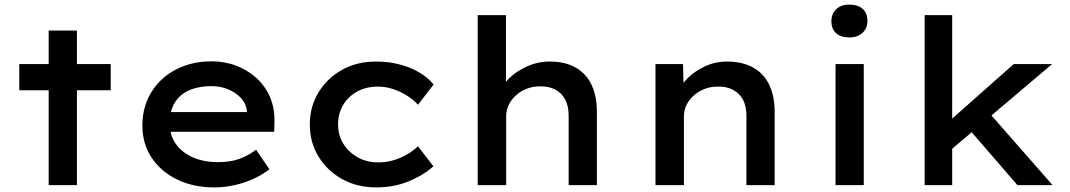

<svg xmlns="http://www.w3.org/2000/svg" viewBox="-20 -806 4657 836"><path d="M192 0V-673H315V0ZM64 -413V-527H462V-413Z M913 10Q821 10 750 -25Q679 -60 639.5 -120.5Q600 -181 600 -259Q600 -323 623 -374Q646 -425 686.5 -462Q727 -499 782 -519Q837 -539 901 -539Q959 -539 1009.5 -519.5Q1060 -500 1097.5 -465.5Q1135 -431 1155.5 -383.5Q1176 -336 1175 -279L1174 -232H691L668 -318H1071L1055 -303V-325Q1051 -356 1029 -379.5Q1007 -403 973.5 -417Q940 -431 901 -431Q846 -431 805 -413.5Q764 -396 741.5 -360Q719 -324 719 -268Q719 -217 745.5 -179.5Q772 -142 819.5 -121Q867 -100 930 -100Q984 -100 1023 -114.5Q1062 -129 1095 -154L1153 -69Q1124 -46 1085 -28Q1046 -10 1002 0Q958 10 913 10Z M1619 10Q1535 10 1470 -26Q1405 -62 1367 -124Q1329 -186 1329 -264Q1329 -342 1367 -404Q1405 -466 1469.5 -502Q1534 -538 1617 -538Q1696 -538 1762.5 -511.5Q1829 -485 1868 -438L1800 -350Q1780 -372 1751.5 -390Q1723 -408 1690.5 -418.5Q1658 -429 1626 -429Q1575 -429 1535.5 -407.5Q1496 -386 1474 -348.5Q1452 -311 1452 -264Q1452 -217 1475 -180Q1498 -143 1537.5 -121Q1577 -99 1626 -99Q1663 -99 1694 -108.5Q1725 -118 1752 -133.5Q1779 -149 1800 -169L1867 -82Q1824 -43 1759.5 -16.5Q1695 10 1619 10Z M2060 0V-740H2183V-403L2152 -393Q2163 -431 2195.5 -463.5Q2228 -496 2275 -517Q2322 -538 2374 -538Q2442 -538 2488 -511Q2534 -484 2556.5 -435Q2579 -386 2579 -318V0H2456V-302Q2456 -344 2441 -372.5Q2426 -401 2397.5 -416Q2369 -431 2331 -430Q2299 -430 2272 -419Q2245 -408 2225 -389.5Q2205 -371 2194.5 -348Q2184 -325 2184 -300V0H2122Q2099 0 2083.5 0Q2068 0 2060 0Z M2834 0V-527H2954L2957 -403L2926 -394Q2940 -431 2972 -463.5Q3004 -496 3049 -517Q3094 -538 3145 -538Q3213 -538 3260 -511.5Q3307 -485 3330 -435.5Q3353 -386 3353 -318V0H3230V-303Q3230 -344 3215 -372Q3200 -400 3171.5 -415Q3143 -430 3105 -429Q3073 -429 3046 -418Q3019 -407 2999 -388.5Q2979 -370 2968.5 -347.5Q2958 -325 2958 -301V0H2896Q2873 0 2857.5 0Q2842 0 2834 0Z M3618 0V-527H3741V0ZM3678 -643Q3641 -643 3620.5 -661.5Q3600 -680 3600 -714Q3600 -746 3621 -766Q3642 -786 3678 -786Q3715 -786 3736 -767.5Q3757 -749 3757 -714Q3757 -683 3735.5 -663Q3714 -643 3678 -643Z M4115 -149 4097 -264 4394 -527H4561ZM4006 0V-740H4126V0ZM4410 0 4186 -259 4271 -333 4563 0Z"/></svg>

Font: Lexend Exa Medium
Style: Regular
Weight: 500
Designer: Bonnie Shaver-Troup, Thomas Jockin
Foundry: Lexend
Version: Version 1.007